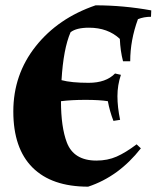

<svg xmlns="http://www.w3.org/2000/svg" viewBox="-20 -686 588 721"><path d="M342 -83Q384 -83 418 -98Q452 -113 493 -144L509 -129Q426 -23 311 15Q174 15 102 -57Q30 -129 30 -267.5Q30 -406 114 -512Q198 -618 339 -666Q443 -666 548 -647L547 -623Q520 -623 498 -614Q469 -535 469 -456H442Q432 -494 430 -540Q385 -582 314 -582Q267 -582 245 -565Q218 -503 211 -385Q248 -375 313 -375Q378 -375 412 -410L434 -405Q421 -366 421 -325Q421 -284 431 -236L406 -232Q392 -268 385 -306Q354 -311 301 -311Q248 -311 209 -306Q209 -209 231 -151Q257 -83 342 -83Z"/></svg>

Font: Almendra
Style: Bold
Weight: 700
Designer: Ana Sanfelippo
Foundry: Ana Sanfelippo
Version: Version 1.004